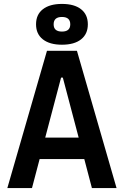

<svg xmlns="http://www.w3.org/2000/svg" viewBox="-20 -950 626 970"><path d="M17.1 0 217.3 -693.4H368.7L568.8 0H444.3L405.8 -146.5H180.2L141.6 0ZM208.5 -254.9H377.4L297.4 -558.1H288.6ZM293 -724.1Q231 -724.1 196.5 -751.2Q162.1 -778.3 162.1 -827.1Q162.1 -876.5 196.5 -903.3Q231 -930.2 293 -930.2Q355.5 -930.2 389.6 -903.3Q423.8 -876.5 423.8 -827.1Q423.8 -778.3 389.6 -751.2Q355.5 -724.1 293 -724.1ZM293 -790.5Q335 -790.5 335 -827.1Q335 -864.3 293 -864.3Q251 -864.3 251 -827.1Q251 -790.5 293 -790.5Z"/></svg>

Font: Cascadia Code SemiBold
Style: Regular
Weight: 600
Monospace: yes
Designer: Aaron Bell
Foundry: Saja Typeworks
Version: Version 2404.023; ttfautohint (v1.8.4)